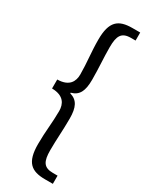

<svg xmlns="http://www.w3.org/2000/svg" viewBox="-245 -838 828 1056"><g transform="rotate(30 169.0 -310.5)"><path d="M255 170H304V118H275C215 118 199 88 199 16C199 -52 205 -111 205 -187C205 -258 187 -295 138 -309V-313C187 -326 205 -362 205 -434C205 -511 199 -569 199 -637C199 -709 215 -740 275 -740H304V-791H255C166 -791 124 -758 124 -642C124 -561 134 -502 134 -426C134 -383 114 -340 38 -339V-282C114 -281 134 -238 134 -194C134 -119 124 -60 124 21C124 137 166 170 255 170Z"/></g></svg>

Font: Source Han Sans HK
Style: Regular
Weight: 400
Designer: Ryoko NISHIZUKA 西塚涼子 (kana, bopomofo & ideographs); Paul D. Hunt (Latin, Greek & Cyrillic); Sandoll Communications 산돌커뮤니
Foundry: Adobe
Version: Version 2.000;hotconv 1.0.107;makeotfexe 2.5.65593